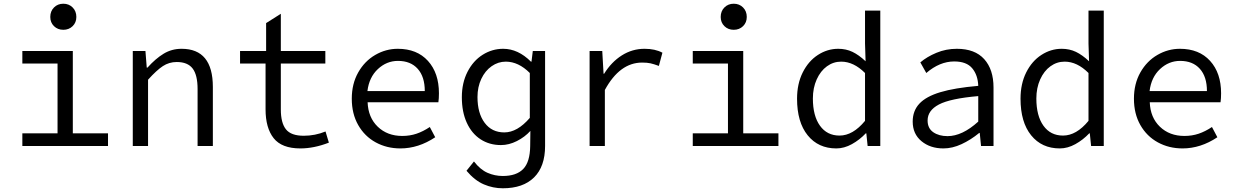

<svg xmlns="http://www.w3.org/2000/svg" viewBox="-20 -784 6640 1031"><path d="M100 -68H289V-443H100V-510H371V-68H560V0H100ZM250 -693Q250 -724 270 -744Q290 -764 320 -764Q350 -764 370 -744Q390 -724 390 -693Q390 -663 370 -643.5Q350 -624 320 -624Q290 -624 270 -643.5Q250 -663 250 -693Z M693 -510H761L768 -421H772Q815 -469 858.5 -495.5Q902 -522 955 -522Q1123 -522 1123 -317V0H1041V-306Q1041 -381 1014.5 -416Q988 -451 929 -451Q888 -451 854.5 -429Q821 -407 775 -356V0H693Z M1406 -197V-443H1269V-510H1409V-660L1488 -710V-510H1727V-443H1488V-196Q1488 -124 1515.5 -89.5Q1543 -55 1611 -55Q1672 -55 1728 -78L1746 -18Q1666 13 1593 13Q1493 13 1449.5 -42Q1406 -97 1406 -197Z M1869 -254Q1869 -334 1903.5 -395Q1938 -456 1995 -489Q2052 -522 2116 -522Q2219 -522 2278 -457Q2337 -392 2337 -283Q2337 -255 2334 -235H1954Q1957 -153 2008.5 -103.5Q2060 -54 2140 -54Q2181 -54 2216.5 -66Q2252 -78 2288 -102L2317 -47Q2227 13 2130 13Q2057 13 1997.5 -19.5Q1938 -52 1903.5 -112.5Q1869 -173 1869 -254ZM2261 -295Q2261 -372 2223 -414.5Q2185 -457 2117 -457Q2056 -457 2009 -413Q1962 -369 1953 -295Z M2485 133 2525 83Q2559 127 2598 144Q2637 161 2680 161Q2753 161 2789.5 123.5Q2826 86 2827 0L2828 -81Q2798 -48 2755.5 -26.5Q2713 -5 2670 -5Q2608 -5 2560.5 -36Q2513 -67 2486.5 -125Q2460 -183 2460 -262Q2460 -339 2490.5 -398.5Q2521 -458 2572 -490Q2623 -522 2682 -522Q2762 -522 2831 -453H2834L2841 -510H2907V0Q2907 110 2848 168.5Q2789 227 2680 227Q2627 227 2578 206Q2529 185 2485 133ZM2825 -151V-392Q2764 -453 2696 -453Q2655 -453 2620 -428.5Q2585 -404 2564.5 -360.5Q2544 -317 2544 -263Q2544 -176 2582.5 -124.5Q2621 -73 2688 -73Q2758 -73 2825 -151Z M3146 -510H3214L3221 -388H3224Q3263 -451 3319 -486.5Q3375 -522 3441 -522Q3498 -522 3537 -501L3518 -430Q3491 -440 3473 -444Q3455 -448 3428 -448Q3308 -448 3228 -301V0H3146Z M3700 -68H3889V-443H3700V-510H3971V-68H4160V0H3700ZM3850 -693Q3850 -724 3870 -744Q3890 -764 3920 -764Q3950 -764 3970 -744Q3990 -724 3990 -693Q3990 -663 3970 -643.5Q3950 -624 3920 -624Q3890 -624 3870 -643.5Q3850 -663 3850 -693Z M4260 -254Q4260 -334 4290.5 -395Q4321 -456 4372 -489Q4423 -522 4481 -522Q4523 -522 4557.5 -505.5Q4592 -489 4628 -455L4625 -551V-727H4707V0H4639L4632 -68H4629Q4596 -33 4554.5 -10Q4513 13 4471 13Q4374 13 4317 -57.5Q4260 -128 4260 -254ZM4625 -135V-392Q4564 -453 4497 -453Q4455 -453 4420.5 -428Q4386 -403 4365.5 -357.5Q4345 -312 4345 -255Q4345 -162 4383 -109Q4421 -56 4488 -56Q4560 -56 4625 -135Z M4881 -131Q4881 -189 4917 -227.5Q4953 -266 5029.5 -289Q5106 -312 5233 -323Q5231 -381 5200.5 -417.5Q5170 -454 5104 -454Q5026 -454 4954 -392L4922 -449Q4957 -479 5008.5 -500.5Q5060 -522 5118 -522Q5215 -522 5265 -466.5Q5315 -411 5315 -314V0H5248L5241 -70H5238Q5193 -33 5143.5 -10Q5094 13 5046 13Q4975 13 4928 -26Q4881 -65 4881 -131ZM5233 -131V-268Q5083 -255 5022 -223Q4961 -191 4961 -137Q4961 -95 4991.5 -74Q5022 -53 5068 -53Q5147 -53 5233 -131Z M5460 -254Q5460 -334 5490.5 -395Q5521 -456 5572 -489Q5623 -522 5681 -522Q5723 -522 5757.5 -505.5Q5792 -489 5828 -455L5825 -551V-727H5907V0H5839L5832 -68H5829Q5796 -33 5754.5 -10Q5713 13 5671 13Q5574 13 5517 -57.5Q5460 -128 5460 -254ZM5825 -135V-392Q5764 -453 5697 -453Q5655 -453 5620.5 -428Q5586 -403 5565.5 -357.5Q5545 -312 5545 -255Q5545 -162 5583 -109Q5621 -56 5688 -56Q5760 -56 5825 -135Z M6069 -254Q6069 -334 6103.5 -395Q6138 -456 6195 -489Q6252 -522 6316 -522Q6419 -522 6478 -457Q6537 -392 6537 -283Q6537 -255 6534 -235H6154Q6157 -153 6208.5 -103.5Q6260 -54 6340 -54Q6381 -54 6416.5 -66Q6452 -78 6488 -102L6517 -47Q6427 13 6330 13Q6257 13 6197.5 -19.5Q6138 -52 6103.5 -112.5Q6069 -173 6069 -254ZM6461 -295Q6461 -372 6423 -414.5Q6385 -457 6317 -457Q6256 -457 6209 -413Q6162 -369 6153 -295Z"/></svg>

Font: Office Code Pro
Style: Regular
Weight: 400
Designer: Nathan Rutzky & Paul D. Hunt
Foundry: Adobe Systems Incorporated
Version: Version 1.004